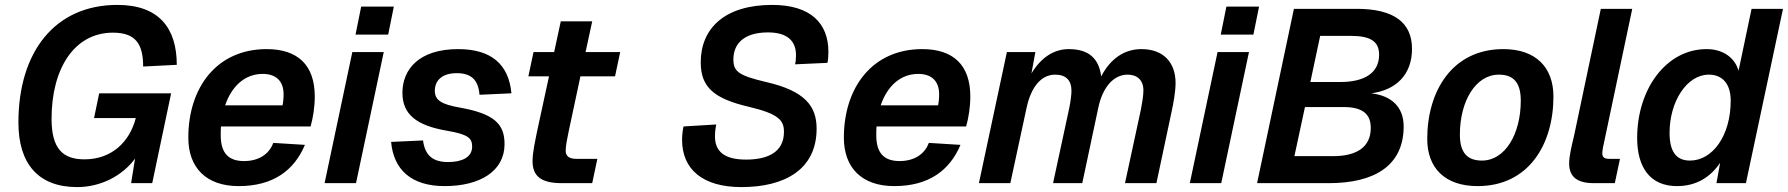

<svg xmlns="http://www.w3.org/2000/svg" viewBox="-20 -746 7282 782"><path d="M294 16C393 16 480 -32 530 -100L514 0H600L677 -366H384L363 -265H533C508 -168 435 -97 324 -97C236 -97 190 -140 190 -262C190 -466 282 -613 440 -613C534 -613 563 -565 563 -475L700 -482C700 -631 628 -726 458 -726C202 -726 55 -533 55 -247C55 -78 137 16 294 16Z M952 12C1093 12 1178 -52 1222 -156L1093 -164C1075 -115 1030 -90 974 -90C912 -90 879 -121 879 -195C879 -207 879 -220 880 -231H1245C1255 -266 1262 -310 1262 -353C1262 -481 1193 -546 1066 -546C864 -546 747 -391 747 -185C747 -64 819 12 952 12ZM1050 -445C1103 -445 1135 -417 1135 -362C1135 -342 1133 -329 1131 -317H897C924 -396 978 -445 1050 -445Z M1428 -605H1561L1584 -719H1451ZM1302 0H1430L1543 -534H1415Z M1791 12C1935 12 2035 -49 2035 -159C2035 -241 1993 -283 1852 -308C1778 -321 1751 -338 1751 -376C1751 -417 1779 -448 1840 -448C1898 -448 1928 -422 1933 -360L2063 -366C2052 -484 1981 -546 1846 -546C1685 -546 1619 -462 1619 -368C1619 -280 1677 -235 1798 -214C1886 -199 1903 -184 1903 -149C1903 -105 1861 -86 1805 -86C1744 -86 1711 -112 1703 -174L1573 -168C1583 -55 1655 12 1791 12Z M2268 0H2392L2413 -99H2328C2298 -99 2284 -110 2284 -132C2284 -152 2290 -181 2296 -210L2344 -435H2485L2506 -534H2365L2392 -659H2264L2237 -534H2153L2132 -435H2216L2169 -218C2160 -173 2149 -126 2149 -90C2149 -30 2182 0 2268 0Z M3000 16C3175 16 3306 -55 3306 -222C3306 -314 3258 -376 3100 -412C2990 -438 2967 -454 2967 -504C2967 -566 3008 -614 3108 -614C3190 -614 3222 -576 3222 -522C3222 -507 3221 -492 3218 -484L3350 -490C3353 -501 3354 -518 3354 -535C3354 -650 3283 -726 3125 -726C2930 -726 2834 -629 2834 -492C2834 -390 2889 -344 3030 -311C3153 -282 3173 -255 3173 -209C3173 -127 3108 -96 3019 -96C2930 -96 2892 -129 2892 -191C2892 -210 2895 -229 2897 -239L2764 -231C2761 -218 2758 -196 2758 -177C2758 -57 2841 16 3000 16Z M3622 12C3763 12 3848 -52 3892 -156L3763 -164C3745 -115 3700 -90 3644 -90C3582 -90 3549 -121 3549 -195C3549 -207 3549 -220 3550 -231H3915C3925 -266 3932 -310 3932 -353C3932 -481 3863 -546 3736 -546C3534 -546 3417 -391 3417 -185C3417 -64 3489 12 3622 12ZM3720 -445C3773 -445 3805 -417 3805 -362C3805 -342 3803 -329 3801 -317H3567C3594 -396 3648 -445 3720 -445Z M3967 0H4095L4161 -306C4179 -391 4220 -442 4278 -442C4322 -442 4344 -418 4344 -377C4344 -360 4340 -330 4335 -306L4269 0H4388L4453 -306C4471 -392 4516 -442 4573 -442C4611 -442 4637 -420 4637 -378C4637 -352 4631 -325 4627 -301L4562 0H4690L4752 -292C4759 -324 4768 -372 4768 -408C4768 -489 4721 -546 4629 -546C4559 -546 4503 -507 4465 -435C4456 -508 4414 -546 4333 -546C4271 -546 4219 -510 4181 -447L4197 -534H4081Z M4952 -605H5085L5108 -719H4975ZM4826 0H4954L5067 -534H4939Z M5100 0H5392C5579 0 5697 -72 5697 -231C5697 -308 5650 -356 5565 -366C5667 -379 5731 -443 5731 -547C5731 -653 5659 -710 5506 -710H5250ZM5317 -412 5357 -600H5480C5563 -600 5597 -577 5597 -523C5597 -448 5536 -412 5439 -412ZM5252 -110 5295 -310H5452C5533 -310 5563 -279 5563 -225C5563 -147 5506 -110 5409 -110Z M5998 12C6207 12 6307 -159 6307 -353C6307 -471 6236 -546 6103 -546C5894 -546 5793 -374 5793 -180C5793 -62 5865 12 5998 12ZM6016 -92C5956 -92 5926 -124 5926 -198C5926 -334 5990 -442 6085 -442C6145 -442 6174 -409 6174 -336C6174 -200 6110 -92 6016 -92Z M6472 0H6557L6578 -99H6535C6514 -99 6506 -106 6506 -121C6506 -134 6511 -158 6517 -184L6628 -710H6500L6391 -193C6382 -155 6371 -112 6371 -80C6371 -24 6406 0 6472 0Z M6810 12C6889 12 6946 -24 6986 -83L6971 0H7091L7242 -710H7114L7061 -458C7046 -510 6999 -546 6931 -546C6766 -546 6648 -383 6648 -184C6648 -64 6701 12 6810 12ZM6863 -92C6806 -92 6780 -130 6780 -205C6780 -332 6850 -442 6940 -442C6994 -442 7029 -406 7029 -336C7029 -193 6955 -92 6863 -92Z"/></svg>

Font: Geist SemiBold
Style: Italic
Weight: 600
Italic angle: -12°
Designer: Basement.studio, Andrés Briganti, Mateo Zaragoza
Foundry: Basement.studio, Vercel, Andrés Briganti, Guido Ferreyra, Mateo Zaragoza
Version: Version 1.500